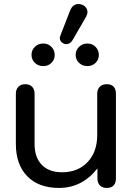

<svg xmlns="http://www.w3.org/2000/svg" viewBox="-20 -914 652 944"><path d="M58 -206V-453Q58 -475 70.5 -487.5Q83 -500 104 -500Q126 -500 138 -487.5Q150 -475 150 -453V-206Q150 -140 185.5 -103.5Q221 -67 285 -67Q363 -67 410.5 -117Q458 -167 458 -250V-453Q458 -475 470.5 -487.5Q483 -500 505 -500Q527 -500 538.5 -488Q550 -476 550 -453V-37Q550 -14 538.5 -2Q527 10 505 10Q483 10 471 -2.5Q459 -15 459 -37V-86Q384 10 270 10Q170 10 114 -47.5Q58 -105 58 -206ZM274 -726Q274 -732 278 -742L325 -863Q338 -894 365 -894Q385 -894 397.5 -882.5Q410 -871 410 -855Q410 -844 404 -833L337 -717Q325 -697 306 -697Q298 -697 291 -701Q283 -705 278.5 -711.5Q274 -718 274 -726ZM135 -644Q135 -668 151.5 -684Q168 -700 193 -700Q217 -700 233 -683.5Q249 -667 249 -644Q249 -621 233 -605Q217 -589 193 -589Q168 -589 151.5 -605Q135 -621 135 -644ZM352 -644Q352 -667 368.5 -683.5Q385 -700 410 -700Q434 -700 450 -683.5Q466 -667 466 -644Q466 -621 450 -605Q434 -589 410 -589Q385 -589 368.5 -605Q352 -621 352 -644Z"/></svg>

Font: Kodchasan Medium
Style: Regular
Weight: 500
Designer: Katatrad Aksorn Co.,Ltd.
Foundry: Cadson Demak Co.,Ltd.
Version: Version 1.000; ttfautohint (v1.6)